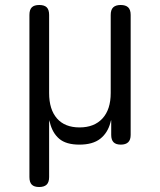

<svg xmlns="http://www.w3.org/2000/svg" viewBox="-20 -570 640 770"><path d="M137 180Q117 180 107.5 170.5Q98 161 98 140V-510Q98 -531 107.5 -540.5Q117 -550 137.5 -550Q158 -550 167.5 -540.5Q177 -531 177 -510V-197Q177 -131 208.5 -95Q240 -59 299 -59Q358 -59 391 -95Q424 -131 424 -197V-510Q424 -531 434 -540.5Q444 -550 464 -550Q484 -550 494 -540.5Q504 -531 504 -510V-29Q504 -9 494 0.5Q484 10 464.5 10Q445 10 435.5 0.5Q426 -9 426 -29V-88Q425 -88 423 -79Q412 -37 382 -13.5Q352 10 298.5 10Q245 10 217.5 -13.5Q190 -37 180 -79Q178 -88 177.5 -88Q177 -88 177 -78V140Q177 161 167 170.5Q157 180 137 180Z"/></svg>

Font: Maple Mono NL Light
Style: Regular
Weight: 300
Monospace: yes
Designer: subframe7536
Version: Version 7.000